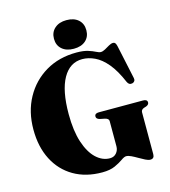

<svg xmlns="http://www.w3.org/2000/svg" viewBox="-133 -1024 1015 1145"><g transform="rotate(-15 375.0 -451.0)"><path d="M677.5 -11.5Q677.5 16 653 16Q640.5 16 623 7.2Q605.5 -1.5 586 -13Q566.5 -24.5 548.8 -33Q531 -41.5 518 -41.5Q506 -41.5 486.5 -27.5Q467 -13.5 435.8 0.8Q404.5 15 356.5 15Q255.5 15 181 -28.5Q106.5 -72 65.8 -151.2Q25 -230.5 25 -337.5Q25 -447.5 71.8 -532.8Q118.5 -618 201 -666.8Q283.5 -715.5 391.5 -715.5Q434 -715.5 461.8 -706.8Q489.5 -698 506.2 -689.2Q523 -680.5 533 -680.5Q546 -680.5 561 -689Q576 -697.5 590.5 -706Q605 -714.5 617.5 -714.5Q625 -714.5 629.8 -709.2Q634.5 -704 638 -690L683 -480Q685.5 -469.5 681 -462Q676.5 -454.5 667.5 -452Q646 -446.5 636 -468Q603.5 -544.5 566.8 -588.2Q530 -632 491.2 -650.2Q452.5 -668.5 414.5 -668.5Q337.5 -668.5 294.8 -592.8Q252 -517 252 -372.5Q252 -269 275.2 -198.2Q298.5 -127.5 337.2 -91Q376 -54.5 422.5 -54.5Q447.5 -54.5 462.5 -72Q477.5 -89.5 477.5 -113.5V-269.5Q477.5 -285 453.5 -290.5L424 -296.5Q402.5 -302 402.5 -317Q402.5 -336.5 428 -336.5H701.5Q727.5 -336.5 727.5 -317.5Q727.5 -304 710 -297L695.5 -292.5Q677.5 -286 677.5 -269.5ZM383.5 -741Q337.5 -741 310.5 -764.8Q283.5 -788.5 283.5 -829Q283.5 -869 310.8 -893.2Q338 -917.5 383.5 -917.5Q430 -917.5 456.8 -893.5Q483.5 -869.5 483.5 -829Q483.5 -789 456.8 -765Q430 -741 383.5 -741Z"/></g></svg>

Font: Fraunces 72pt Black
Style: Regular
Weight: 900
Version: Version 1.000;[0bf87f6ff]